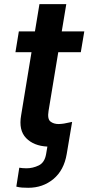

<svg xmlns="http://www.w3.org/2000/svg" viewBox="-20 -696 427 920"><path d="M383.9 -545.5 367.2 -446H259.2L212.7 -164.8Q206.3 -126.1 221.6 -113.8Q236.9 -101.6 261 -101.6Q268.1 -101.6 274.9 -102.5Q281.6 -103.3 286.9 -104L325.6 -111.9L299.7 41.9Q286.6 119.7 236 161.8Q185.4 203.8 115.4 203.8Q99.4 203.8 85.2 202.8Q71 201.7 58.2 198.2L72.4 107.6Q79.9 108.7 88.4 109.6Q96.9 110.4 106.9 110.4Q137.4 110.4 165.8 96.6Q194.2 82.7 201 41.9L207 6.4Q141.7 3.2 105.1 -34.4Q68.5 -72.1 81.3 -143.8L131 -446H54L70.3 -545.5H147.4L169 -676.1H297.6L275.9 -545.5Z"/></svg>

Font: Inter UI Semi Bold
Style: Italic
Weight: 600
Italic angle: -9.39999°
Designer: Rasmus Andersson
Foundry: rsms
Version: 3.2;8d6f07862